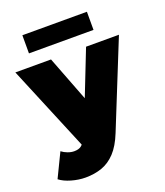

<svg xmlns="http://www.w3.org/2000/svg" viewBox="-183 -858 1010 1174"><g transform="rotate(-20 322.0 -271.0)"><path d="M170 204Q125 204 78.5 190.5Q32 177 4 155L79 0Q96 13 117.5 21Q139 29 159 29Q189 29 205 16.5Q221 4 231 -21L254 -79L270 -101L445 -547H659L434 11Q404 86 364.5 128Q325 170 276.5 187Q228 204 170 204ZM223 25 -15 -547H217L381 -121ZM103 -628V-746H523V-628Z"/></g></svg>

Font: MOST Montserrat Black
Style: Regular
Weight: 900
Designer: Julieta Ulanovsky
Foundry: Julieta Ulanovsky
Version: Version 8.000;March 11, 2024;FontCreator 15.0.0.2926 64-bit